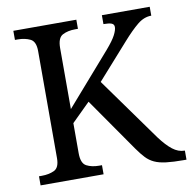

<svg xmlns="http://www.w3.org/2000/svg" viewBox="-78 -775 852 853"><g transform="rotate(-10 347.5 -348.5)"><path d="M37.1 0V-41H49.8Q82 -41 106 -52.2Q129.9 -63.5 129.9 -106.4V-589.8Q129.9 -632.8 106 -644.5Q82 -656.2 49.8 -656.2H37.1V-697.3H321.3V-656.2H308.6Q275.4 -656.2 252 -644Q228.5 -631.8 228.5 -585.9V-310.5L430.7 -542Q461.9 -578.1 473.1 -600.1Q484.4 -622.1 484.4 -635.7Q484.4 -648.4 472.7 -652.8Q460.9 -657.2 436.5 -657.2V-697.3H652.3V-657.2Q619.1 -657.2 589.4 -632.8Q559.6 -608.4 521.5 -565.4L379.9 -406.2L585.9 -119.1Q614.3 -81.1 640.1 -61Q666 -41 693.4 -41H695.3V0H684.6Q635.7 0 604 -3.9Q572.3 -7.8 551.3 -17.6Q530.3 -27.3 514.2 -44.4Q498 -61.5 479.5 -87.9L311.5 -329.1L228.5 -247.1V-111.3Q228.5 -65.4 252 -53.2Q275.4 -41 308.6 -41H321.3V0Z"/></g></svg>

Font: Noto Serif Todhri
Style: Regular
Weight: 400
Designer: Mikhail Merkuryev
Version: Version 1.000; ttfautohint (v1.8.4.7-5d5b)